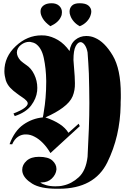

<svg xmlns="http://www.w3.org/2000/svg" viewBox="-20 -928 812 1184"><path d="M409 -614Q415 -658 444 -682Q473 -706 512 -706Q525 -706 538.5 -703.5Q552 -701 565 -695Q625 -670 675 -586Q725 -502 725 -346V-323Q725 -311 724 -298V-281Q721 -87 641.5 74Q562 235 345 236H331Q229 236 178.5 204.5Q128 173 119 136Q118 132 117.5 127.5Q117 123 117 119Q117 88 144 63.5Q171 39 220 39Q278 39 303 62Q328 85 328 113V118Q325 148 300 172.5Q275 197 236 197H228Q240 207 265 214Q290 221 321 221Q333 221 345.5 220Q358 219 370 216Q422 205 466 164.5Q510 124 520 39Q525 -52 528 -134.5Q531 -217 531 -293Q531 -340 530 -385L528 -475Q526 -508 524.5 -540Q523 -572 520 -605Q515 -632 504 -648.5Q493 -665 480 -668H476Q460 -668 446.5 -642.5Q433 -617 433 -558Q434 -544 435 -531L437 -505Q439 -480 440.5 -458Q442 -436 442 -415Q443 -371 428 -334.5Q413 -298 367 -264Q347 -249 320.5 -234Q294 -219 260 -204Q313 -186 348.5 -162.5Q384 -139 402 -109L465 -165L472 -150L291 16Q270 -20 244.5 -46Q219 -72 193 -85Q180 -92 167 -95.5Q154 -99 141 -99Q114 -100 91.5 -85Q69 -70 55 -38L39 -39Q69 -121 124 -159.5Q179 -198 244 -204Q246 -211 247.5 -221.5Q249 -232 251 -245Q257 -278 261 -325.5Q265 -373 265 -423V-431Q264 -505 250 -570.5Q236 -636 197 -660Q192 -663 185.5 -665Q179 -667 173 -668Q170 -669 167 -669.5Q164 -670 161 -670Q133 -670 109 -651Q85 -632 84 -605Q84 -593 89.5 -580Q95 -567 108 -553Q115 -547 123.5 -540.5Q132 -534 142 -527Q172 -508 191 -469Q210 -430 210 -386Q210 -381 209.5 -376Q209 -371 209 -366Q204 -320 172 -277.5Q140 -235 71 -212L63 -228Q111 -247 130.5 -262Q150 -277 151 -289Q151 -294 149 -298.5Q147 -303 142 -308Q133 -318 116 -329Q99 -340 81 -354Q61 -368 43 -387Q25 -406 16 -432Q12 -446 9.5 -460.5Q7 -475 7 -489Q7 -578 77.5 -644Q148 -710 236 -710Q242 -710 247.5 -709.5Q253 -709 259 -709Q299 -704 338 -681Q377 -658 409 -613ZM471 -767Q450 -778 435 -795.5Q420 -813 414 -831Q411 -838 410 -844.5Q409 -851 409 -857Q409 -878 423.5 -893Q438 -908 471 -908Q509 -908 526 -893Q543 -878 543 -857Q543 -852 542 -846.5Q541 -841 539 -835Q533 -814 515 -795Q497 -776 471 -766ZM290 -767Q258 -790 244 -813.5Q230 -837 230 -856Q229 -879 247.5 -893.5Q266 -908 298 -908Q328 -908 345 -892Q362 -876 362 -853Q362 -846 360.5 -838Q359 -830 355 -823Q348 -807 332 -792.5Q316 -778 290 -766Z"/></svg>

Font: Fette UNZ Fraktur
Style: Regular
Weight: 900
Foundry: UNZ1 Extensions by Catfonts.de
Version: Version 0.000 2012 initial release